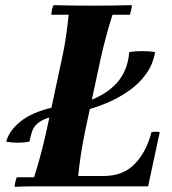

<svg xmlns="http://www.w3.org/2000/svg" viewBox="-20 -722 667 744"><path d="M181 -305 178 -269Q144 -259 127.5 -245.5Q111 -232 105 -214.5Q99 -197 94 -173Q73 -169 49 -169Q25 -169 4 -173Q15 -215 58.5 -250.5Q102 -286 181 -305ZM326 -299 329 -333Q351 -341 375.5 -355Q400 -369 423 -390.5Q446 -412 461.5 -444Q477 -476 481 -520Q503 -524 531 -524Q559 -524 581 -520Q573 -473 546.5 -436Q520 -399 482 -372Q444 -345 403 -327Q362 -309 326 -299ZM37 2Q37 -6 39.5 -17Q42 -28 45 -35H112Q126 -79 137.5 -122Q149 -165 159 -210L219 -490Q230 -540 236 -582Q242 -624 246 -665H179Q179 -673 181.5 -684Q184 -695 187 -702Q221 -701 262.5 -700.5Q304 -700 338 -700Q373 -700 414.5 -700.5Q456 -701 491 -702Q491 -695 488.5 -684Q486 -673 483 -665H416Q402 -622 390.5 -578.5Q379 -535 369 -490L309 -210Q301 -171 294.5 -130Q288 -89 283 -40H381Q458 -40 503 -87.5Q548 -135 567 -210Q583 -213 599 -210L554 0H189Q155 0 113.5 0Q72 0 37 2Z"/></svg>

Font: Poltawski Nowy
Style: Bold Italic
Weight: 700
Italic angle: -12°
Designer: Adam Pótawski, Mateusz Machalski, Borys Kosmynka, Ania Wieluska
Foundry: Capitalics.wtf
Version: Version 1.001;gftools[0.9.25]